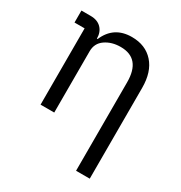

<svg xmlns="http://www.w3.org/2000/svg" viewBox="-171 -650 915 972"><g transform="rotate(30 286.5 -164.0)"><path d="M170 0H90V-446H31V-516H85Q125 -516 147.5 -493Q170 -470 170 -432H174Q215 -528 320 -528Q400 -528 446.5 -476Q493 -424 493 -331V200H413V-317Q413 -456 296 -456Q244 -456 207 -430.5Q170 -405 170 -358Z"/></g></svg>

Font: Aneliza
Style: Regular
Weight: 400
Designer: Mike Abbink, Paul van der Laan, Pieter van Rosmalen
Foundry: Bold Monday
Version: Version 3.0